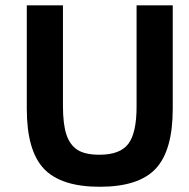

<svg xmlns="http://www.w3.org/2000/svg" viewBox="-20 -696 721 731"><path d="M359.9 15.1Q212.4 15.1 147.2 -53.5Q82 -122.1 82 -282.2V-675.8H219.7V-292Q219.7 -223.1 232.9 -183.6Q246.1 -144 274.9 -125.5Q303.7 -106.9 358.9 -106.9Q437.5 -106.9 468.8 -148.7Q500 -190.4 500 -290V-675.8H637.7V-282.2Q637.7 -123.5 573.2 -54.2Q508.8 15.1 359.9 15.1Z"/></svg>

Font: Cadman
Style: Bold
Weight: 700
Designer: Paul James MIller
Foundry: High-Logic / Made with FontCreator
Version: Version 2.114;March 28, 2021;FontCreator 13.0.0.2683 64-bit